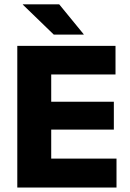

<svg xmlns="http://www.w3.org/2000/svg" viewBox="-20 -846 586 866"><path d="M58 0V-639H211V0ZM103.5 0V-130.5H505.5V0ZM147.5 -261.5V-387H493.5V-261.5ZM103 -510V-639H501V-510ZM247 -826.5 357.5 -691.5V-690H222.5L83 -825V-826.5Z"/></svg>

Font: Anek Odia Medium
Style: Bold
Weight: 700
Version: Version 1.003